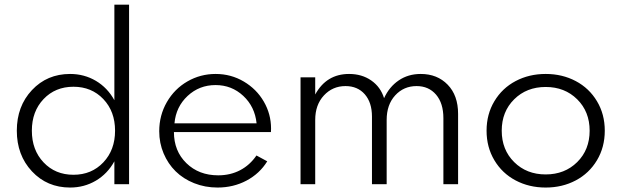

<svg xmlns="http://www.w3.org/2000/svg" viewBox="-20 -802 2700 836"><path d="M285.2 14.6Q185.1 14.6 119.1 -55.9Q53.2 -126.5 53.2 -232.9Q53.2 -339.4 119.1 -409.7Q185.1 -480 285.2 -480Q346.7 -480 397.5 -450Q448.2 -419.9 478 -365.7V-781.7H542V0H478V-99.6Q448.2 -45.4 397.5 -15.4Q346.7 14.6 285.2 14.6ZM169.7 -370.6Q118.7 -316.9 118.7 -232.9Q118.7 -148.9 169.7 -95Q220.7 -41 299.8 -41Q378.9 -41 429.9 -95Q481 -148.9 481 -232.9Q481 -316.9 429.9 -370.6Q378.9 -424.3 299.8 -424.3Q220.7 -424.3 169.7 -370.6Z M673.3 -230.5Q673.3 -299.8 706.5 -357.4Q739.7 -415 796.1 -447.5Q852.5 -480 918.9 -480Q985.8 -480 1041.5 -447Q1097.2 -414.1 1128.7 -359.6Q1160.2 -305.2 1160.2 -242.2Q1160.2 -231.9 1159.7 -227.1H737.3Q737.3 -144.5 791.5 -91.6Q845.7 -38.6 930.2 -38.6Q982.9 -38.6 1025.4 -60.8Q1067.9 -83 1096.7 -125L1143.6 -99.6Q1110.4 -45.9 1053.2 -15.6Q996.1 14.6 927.2 14.6Q872.6 14.6 825.2 -4.4Q777.8 -23.4 744.6 -56.2Q711.4 -88.9 692.4 -134Q673.3 -179.2 673.3 -230.5ZM918.5 -431.6Q847.7 -431.6 796.9 -384.3Q746.1 -336.9 739.7 -265.1H1097.2Q1089.8 -337.4 1039.3 -384.5Q988.8 -431.6 918.5 -431.6Z M1288.6 0V-465.3H1352.5V-390.6Q1401.4 -480 1500 -480Q1555.7 -480 1596.4 -451.7Q1637.2 -423.3 1652.3 -374.5Q1674.8 -423.8 1716.1 -451.9Q1757.3 -480 1812 -480Q1883.8 -480 1929.2 -433.3Q1974.6 -386.7 1974.6 -306.2V0H1910.6V-287.6Q1910.6 -352.5 1878.7 -389.9Q1846.7 -427.2 1793.9 -427.2Q1737.8 -427.2 1700.7 -386.7Q1663.6 -346.2 1663.6 -279.8V0H1599.6V-294.4Q1599.6 -355.5 1568.4 -391.4Q1537.1 -427.2 1484.4 -427.2Q1428.2 -427.2 1390.4 -386.5Q1352.5 -345.7 1352.5 -279.8V0Z M2132.6 -104.2Q2098.6 -161.1 2098.6 -232.9Q2098.6 -304.7 2132.6 -361.3Q2166.5 -418 2225.1 -449Q2283.7 -480 2356 -480Q2428.2 -480 2486.8 -449Q2545.4 -418 2579.3 -361.3Q2613.3 -304.7 2613.3 -232.9Q2613.3 -161.1 2579.3 -104.2Q2545.4 -47.4 2486.8 -16.4Q2428.2 14.6 2356 14.6Q2283.7 14.6 2225.1 -16.4Q2166.5 -47.4 2132.6 -104.2ZM2218.8 -369.6Q2164.6 -315.9 2164.6 -232.9Q2164.6 -149.9 2218.8 -96.2Q2272.9 -42.5 2356 -42.5Q2439 -42.5 2493.2 -96.2Q2547.4 -149.9 2547.4 -232.9Q2547.4 -315.9 2493.2 -369.6Q2439 -423.3 2356 -423.3Q2272.9 -423.3 2218.8 -369.6Z"/></svg>

Font: Spartan MB
Style: Regular
Weight: 400
Designer: Matt Bailey, Mirko Velimirovic
Foundry: Matt Bailey
Version: Version 1.005